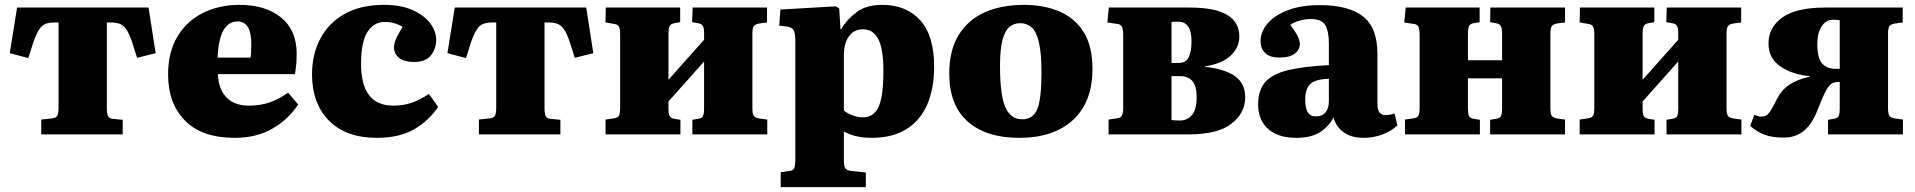

<svg xmlns="http://www.w3.org/2000/svg" viewBox="-20 -551 7849 787"><path d="M149 0V-61L195 -66Q210 -68 215 -77Q220 -86 220 -113V-459H203Q169 -459 152 -444Q135 -429 118 -382L96 -313L20 -333L50 -520H589L618 -333L542 -314L520 -383Q504 -429 486.5 -444Q469 -459 435 -459H418V-108Q418 -85 422.5 -75.5Q427 -66 441 -64L483 -60V0Z M942 14Q808 14 738.5 -56.5Q669 -127 669 -245Q669 -338 707.5 -401.5Q746 -465 812 -498Q878 -531 961 -531Q1069 -531 1132.5 -479Q1196 -427 1196 -331Q1196 -288 1189 -247H873Q876 -185 908.5 -151.5Q941 -118 1000 -118Q1047 -118 1084.5 -131Q1122 -144 1161 -171L1202 -123Q1164 -63 1098 -24.5Q1032 14 942 14ZM872 -315H1007Q1009 -330 1009.5 -343.5Q1010 -357 1010 -371Q1010 -463 954 -463Q878 -463 872 -315Z M1525 14Q1398 14 1328.5 -56.5Q1259 -127 1259 -246Q1259 -329 1293.5 -393.5Q1328 -458 1393.5 -494.5Q1459 -531 1554 -531Q1623 -531 1670.5 -510Q1718 -489 1743 -456Q1768 -423 1768 -387Q1768 -353 1747 -325Q1726 -297 1676 -297Q1639 -297 1617 -313Q1595 -329 1595 -358Q1595 -371 1602.5 -389.5Q1610 -408 1630 -441Q1598 -461 1557 -461Q1512 -461 1486 -420Q1460 -379 1460 -289Q1460 -118 1592 -118Q1631 -118 1665 -129Q1699 -140 1738 -166L1776 -113Q1737 -55 1676.5 -20.5Q1616 14 1525 14Z M1943 0V-61L1989 -66Q2004 -68 2009 -77Q2014 -86 2014 -113V-459H1997Q1963 -459 1946 -444Q1929 -429 1912 -382L1890 -313L1814 -333L1844 -520H2383L2412 -333L2336 -314L2314 -383Q2298 -429 2280.5 -444Q2263 -459 2229 -459H2212V-108Q2212 -85 2216.5 -75.5Q2221 -66 2235 -64L2277 -60V0Z M2462 0V-61L2497 -66Q2512 -68 2517 -77Q2522 -86 2522 -113V-407Q2522 -433 2517 -442Q2512 -451 2497 -453L2462 -459L2463 -520H2768V-460L2744 -456Q2729 -453 2724.5 -443.5Q2720 -434 2720 -411V-224L2866 -388V-413Q2866 -435 2861.5 -444Q2857 -453 2841 -456L2817 -460L2819 -520H3124V-459L3094 -455Q3075 -452 3069.5 -443.5Q3064 -435 3064 -412V-107Q3064 -85 3069.5 -76.5Q3075 -68 3094 -65L3125 -61V0H2818V-60L2841 -64Q2857 -66 2861.5 -75Q2866 -84 2866 -107V-299L2720 -135V-108Q2720 -85 2724.5 -76Q2729 -67 2744 -64L2769 -60V0Z M3180 216V155L3214 150Q3229 149 3234.5 140Q3240 131 3240 104V-381Q3240 -415 3233.5 -427Q3227 -439 3206 -442L3174 -446L3179 -512L3406 -525L3420 -516L3425 -432H3428Q3452 -472 3491.5 -501.5Q3531 -531 3596 -531Q3695 -531 3752 -468Q3809 -405 3809 -277Q3809 -189 3781 -123.5Q3753 -58 3696 -22Q3639 14 3552 14Q3486 14 3439 -12V104Q3439 129 3444.5 138.5Q3450 148 3473 150L3529 156V216ZM3517 -70Q3561 -70 3581 -112.5Q3601 -155 3601 -261Q3601 -352 3579.5 -391.5Q3558 -431 3518 -431Q3481 -431 3460 -402.5Q3439 -374 3439 -323V-98Q3453 -86 3475 -78Q3497 -70 3517 -70Z M4157 14Q4022 14 3946.5 -53Q3871 -120 3871 -249Q3871 -345 3909.5 -407.5Q3948 -470 4016.5 -500.5Q4085 -531 4177 -531Q4260 -531 4323.5 -503.5Q4387 -476 4422.5 -418.5Q4458 -361 4458 -269Q4458 -133 4378.5 -59.5Q4299 14 4157 14ZM4170 -62Q4215 -62 4232 -104.5Q4249 -147 4249 -251Q4249 -333 4238.5 -377.5Q4228 -422 4208.5 -439Q4189 -456 4162 -456Q4136 -456 4117.5 -440.5Q4099 -425 4089 -387Q4079 -349 4079 -281Q4079 -160 4101 -111Q4123 -62 4170 -62Z M4524 0V-61L4558 -66Q4573 -68 4578.5 -77Q4584 -86 4584 -113V-407Q4584 -433 4578 -442.5Q4572 -452 4559 -453L4519 -459L4525 -520H4856Q4962 -520 5011 -489.5Q5060 -459 5060 -401Q5060 -357 5025 -323.5Q4990 -290 4919 -279V-277Q4998 -269 5041 -239.5Q5084 -210 5084 -152Q5084 -88 5028 -44Q4972 0 4850 0ZM4782 -293H4813Q4841 -293 4852.5 -316.5Q4864 -340 4864 -382Q4864 -462 4810 -462Q4803 -462 4795.5 -462Q4788 -462 4782 -461ZM4816 -57Q4847 -57 4866 -79.5Q4885 -102 4885 -152Q4885 -199 4867.5 -219Q4850 -239 4817 -239H4782V-59Q4790 -58 4798.5 -57.5Q4807 -57 4816 -57Z M5293 14Q5219 14 5178 -22.5Q5137 -59 5137 -123Q5137 -183 5167.5 -216Q5198 -249 5262 -264Q5326 -279 5427 -284V-371Q5427 -424 5412 -448.5Q5397 -473 5353 -473Q5331 -473 5307.5 -466.5Q5284 -460 5269 -449Q5293 -417 5300.5 -399.5Q5308 -382 5308 -371Q5308 -347 5287 -331Q5266 -315 5225 -315Q5185 -315 5166 -333.5Q5147 -352 5147 -382Q5147 -421 5176 -455Q5205 -489 5259.5 -509.5Q5314 -530 5390 -530Q5507 -530 5566.5 -484Q5626 -438 5626 -330V-125Q5626 -79 5659 -79Q5676 -79 5696 -86L5708 -37Q5684 -14 5647 0Q5610 14 5571 14Q5517 14 5486 -10Q5455 -34 5446 -70Q5429 -35 5392.5 -10.5Q5356 14 5293 14ZM5374 -74Q5400 -74 5413.5 -90.5Q5427 -107 5427 -137V-228Q5375 -227 5352.5 -208Q5330 -189 5330 -143Q5330 -109 5340 -91.5Q5350 -74 5374 -74Z M5739 0V-61L5774 -66Q5789 -68 5794 -77Q5799 -86 5799 -113V-407Q5799 -433 5793.5 -442.5Q5788 -452 5774 -453L5736 -459L5742 -520H6045V-460L6020 -456Q6005 -453 6001 -443.5Q5997 -434 5997 -411V-304H6137V-413Q6137 -435 6132 -444Q6127 -453 6112 -456L6088 -460L6089 -520H6395V-459L6364 -455Q6346 -452 6340.5 -443.5Q6335 -435 6335 -412V-107Q6335 -85 6340.5 -76.5Q6346 -68 6364 -65L6395 -61V0H6088V-60L6112 -64Q6127 -66 6132 -75Q6137 -84 6137 -107V-230H5997V-108Q5997 -85 6001 -76Q6005 -67 6020 -64L6046 -60V0Z M6455 0V-61L6490 -66Q6505 -68 6510 -77Q6515 -86 6515 -113V-407Q6515 -433 6510 -442Q6505 -451 6490 -453L6455 -459L6456 -520H6761V-460L6737 -456Q6722 -453 6717.5 -443.5Q6713 -434 6713 -411V-224L6859 -388V-413Q6859 -435 6854.5 -444Q6850 -453 6834 -456L6810 -460L6812 -520H7117V-459L7087 -455Q7068 -452 7062.5 -443.5Q7057 -435 7057 -412V-107Q7057 -85 7062.5 -76.5Q7068 -68 7087 -65L7118 -61V0H6811V-60L6834 -64Q6850 -66 6854.5 -75Q6859 -84 6859 -107V-299L6713 -135V-108Q6713 -85 6717.5 -76Q6722 -67 6737 -64L6762 -60V0Z M7291 13Q7242 13 7210 0Q7178 -13 7154 -35L7171 -81Q7179 -77 7186 -75Q7193 -73 7201 -73Q7218 -73 7230 -87Q7242 -101 7263 -144Q7282 -182 7314 -203.5Q7346 -225 7398 -237L7399 -239Q7327 -245 7278 -278.5Q7229 -312 7229 -373Q7229 -439 7286 -479.5Q7343 -520 7461 -520H7779V-459L7749 -455Q7730 -452 7724.5 -443.5Q7719 -435 7719 -412V-107Q7719 -85 7724.5 -76.5Q7730 -68 7749 -65L7780 -61V0H7473V-60L7496 -64Q7512 -66 7516.5 -75Q7521 -84 7521 -107V-215Q7516 -215 7508.5 -214.5Q7501 -214 7496 -212Q7480 -208 7465 -180Q7450 -152 7432 -105Q7409 -44 7375 -15.5Q7341 13 7291 13ZM7503 -269H7521V-468Q7511 -470 7494 -470Q7464 -470 7446.5 -442.5Q7429 -415 7429 -370Q7429 -315 7448 -292Q7467 -269 7503 -269Z"/></svg>

Font: Literata 36pt ExtraBold
Style: Regular
Weight: 800
Designer: Latin by Veronika Burian and Jose Scaglione. Greek by Irene Vlachou. Cyrillic by Vera Evstafieva.
Foundry: TypeTogether
Version: Version 3.002